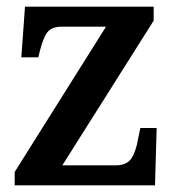

<svg xmlns="http://www.w3.org/2000/svg" viewBox="-20 -556 526 576"><path d="M24 0V-40L298 -476H165Q135 -476 122 -459Q109 -442 99 -401L95 -384H44L55 -536H441V-494L167 -60H327Q360 -60 374 -80.5Q388 -101 395 -143L401 -172H450L445 0Z"/></svg>

Font: Noto Serif Bengali SemiCondensed SemiBold
Style: Regular
Weight: 600
Width: 4
Designer: Juan Bruce, Universal Thirst, Indian Type Foundry and the Monotype Design Team.
Foundry: Monotype Imaging Inc.
Version: Version 2.003; ttfautohint (v1.8.4.7-5d5b)